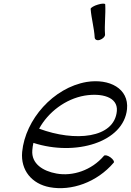

<svg xmlns="http://www.w3.org/2000/svg" viewBox="-20 -996 709 1040"><path d="M471 -948C475 -895 490 -845 493 -792C494 -781 506 -775 521 -780C536 -785 549 -797 549 -808C545 -862 553 -918 550 -972C550 -978 532 -978 510 -971C489 -965 471 -954 471 -948ZM596 -115C601 -120 593 -133 578 -144C564 -154 548 -158 543 -152C476 -73 373 -40 286 -56C213 -69 149 -109 155 -182C156 -196 158 -209 161 -222C390 -148 650 -226 668 -405C679 -516 573 -572 449 -552C269 -521 117 -349 100 -173C91 -73 153 0 249 18C366 40 505 -8 596 -115ZM438 -478C529 -493 619 -472 613 -395C600 -246 385 -227 192 -299C241 -389 335 -460 438 -478Z"/></svg>

Font: Nupuram Light Oblique
Style: Regular
Weight: 300
Designer: Santhosh Thottingal (santhosh.thottingal@gmail.com)
Foundry: SMC
Version: Version 1.000